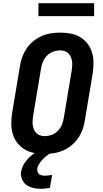

<svg xmlns="http://www.w3.org/2000/svg" viewBox="-20 -945 640 1189"><path d="M257 8Q223 8 191 2Q159 -4 132.5 -20Q106 -36 87 -60.5Q68 -85 59 -115.5Q50 -146 50 -179Q50 -212 55 -245L104 -538Q108 -566 118.5 -594Q129 -622 146 -646.5Q163 -671 187 -690.5Q211 -710 238.5 -722Q266 -734 295 -738.5Q324 -743 352 -743Q386 -743 418 -737Q450 -731 476.5 -715Q503 -699 522 -674.5Q541 -650 550 -619.5Q559 -589 559 -556Q559 -523 554 -490L505 -197Q501 -169 490.5 -141Q480 -113 463 -88.5Q446 -64 422 -44.5Q398 -25 370.5 -13Q343 -1 314 3.5Q285 8 257 8ZM257 -102Q279 -102 300.5 -110Q322 -118 338 -134.5Q354 -151 363 -172Q372 -193 375 -215L424 -508Q426 -523 427 -537.5Q428 -552 426 -566Q424 -580 418.5 -592.5Q413 -605 403.5 -614.5Q394 -624 380.5 -628.5Q367 -633 353 -633Q331 -633 309 -625Q287 -617 271 -600.5Q255 -584 246 -563Q237 -542 234 -520L185 -227Q183 -212 182 -197.5Q181 -183 183 -169Q185 -155 190.5 -142.5Q196 -130 205.5 -120.5Q215 -111 229 -106.5Q243 -102 257 -102ZM233 224Q218 224 202.5 222Q187 220 173.5 215.5Q160 211 147.5 203Q135 195 127 184Q119 173 113.5 156.5Q108 140 109 129L111 117Q113 105 117.5 93Q122 81 129 69.5Q136 58 144 48Q152 38 161.5 29Q171 20 183.5 10.5Q196 1 203 -3L212 -8H303L302 0Q292 4 282.5 10Q273 16 264.5 23Q256 30 248 38Q240 46 233 55Q226 64 219.5 75Q213 86 212 93L211 101Q210 107 211 112.5Q212 118 214.5 123Q217 128 220.5 132Q224 136 229.5 138Q235 140 241.5 141.5Q248 143 251 143H256Q261 143 266 142.5Q271 142 276 141.5Q281 141 287.5 140.5Q294 140 297 139H303L289 219Q283 220 277 220.5Q271 221 264.5 222Q258 223 251 223.5Q244 224 240 224ZM563 -845H218V-925H563Z"/></svg>

Font: Iosevka Aile Extrabold Oblique
Style: Regular
Weight: 800
Italic angle: -9°
Designer: Belleve Invis
Foundry: Belleve Invis
Version: Version 31.1.0; ttfautohint (v1.8.4)